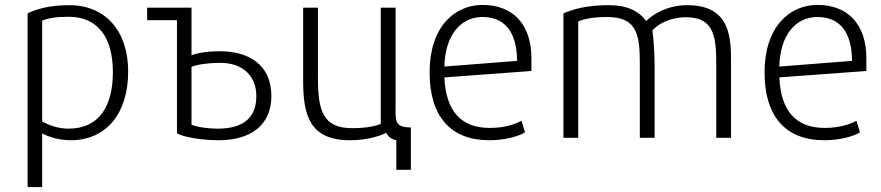

<svg xmlns="http://www.w3.org/2000/svg" viewBox="-20 -559 3573 779"><path d="M151 200V-18C174 -5 217 10 266 10C412 10 500 -99 500 -269C500 -431 410 -538 261 -538C181 -538 127 -522 92 -505V200ZM151 -66V-475C173 -485 206 -491 258 -491C378 -491 438 -406 438 -266C438 -131 384 -37 258 -37C212 -37 173 -54 151 -66Z M577 -528V-477H698V-18C727 -2 800 10 867 10C998 10 1081 -52 1081 -169C1081 -300 985 -351 873 -351C820 -351 781 -344 757 -335V-528ZM757 -288C787 -299 831 -304 874 -304C966 -304 1020 -250 1020 -169C1020 -82 968 -37 863 -37C826 -37 781 -43 757 -53Z M1210 -528V-230C1210 -91 1237 10 1400 10C1461 10 1515 -4 1547 -20C1555 -5 1567 6 1588 10V130H1647V-42C1580 -42 1585 -69 1585 -130V-528H1525V-57C1507 -47 1462 -39 1408 -39C1290 -39 1270 -111 1270 -242V-528Z M1965 10C2032 10 2086 -7 2110 -22L2096 -69C2073 -57 2032 -40 1967 -40C1849 -40 1789 -110 1783 -245L2136 -271V-324C2136 -459 2062 -539 1938 -539C1824 -539 1723 -450 1723 -265C1723 -85 1810 10 1965 10ZM1938 -490C2025 -490 2077 -433 2078 -312L1783 -289C1786 -417 1849 -490 1938 -490Z M2326 0V-472C2349 -482 2386 -490 2443 -490C2569 -490 2576 -413 2576 -293V0H2636V-282C2636 -334 2633 -389 2627 -436C2652 -462 2697 -489 2764 -489C2883 -489 2886 -400 2886 -291V0H2946V-302C2946 -402 2946 -538 2769 -538C2687 -538 2629 -501 2602 -474C2571 -515 2523 -538 2450 -538C2359 -538 2308 -522 2266 -505V0Z M3324 10C3391 10 3445 -7 3469 -22L3455 -69C3432 -57 3391 -40 3326 -40C3208 -40 3148 -110 3142 -245L3495 -271V-324C3495 -459 3421 -539 3297 -539C3183 -539 3082 -450 3082 -265C3082 -85 3169 10 3324 10ZM3297 -490C3384 -490 3436 -433 3437 -312L3142 -289C3145 -417 3208 -490 3297 -490Z"/></svg>

Font: Repo Light
Style: Regular
Weight: 300
Designer: Stefan Peev
Foundry: Context Ltd
Version: Version 001.502